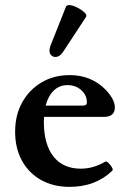

<svg xmlns="http://www.w3.org/2000/svg" viewBox="-20 -718 500 749"><path d="M251 11Q188 11 140 -16Q92 -43 65.5 -91.5Q39 -140 39 -204Q39 -269 66.5 -318.5Q94 -368 142 -396.5Q190 -425 252 -425Q337 -425 393 -367Q428 -330 428 -299Q428 -262 385 -262H152Q151 -253 151 -244Q151 -155 188.5 -107.5Q226 -60 295 -60Q344 -60 390 -87Q395 -90 403 -82.5Q411 -75 416.5 -65.5Q422 -56 418 -52Q353 11 251 11ZM243 -386Q212 -386 190 -365Q168 -344 158 -306H303Q319 -306 319 -318Q319 -347 297 -366.5Q275 -386 243 -386ZM227 -517Q215 -498 200 -496Q185 -494 177 -506Q169 -518 177 -540L237 -691Q239 -698 250 -698Q262 -698 279.5 -689.5Q297 -681 309 -670Q321 -659 315 -651Z"/></svg>

Font: Junicode SmExp
Style: Bold
Weight: 700
Width: 6
Designer: Peter S. Baker
Version: Version 2.205; ttfautohint (v1.8.4)